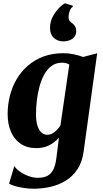

<svg xmlns="http://www.w3.org/2000/svg" viewBox="-20 -872 612 1144"><path d="M478.5 29.5Q470 93.5 441.2 136.8Q412.5 180 370.5 205.2Q328.5 230.5 279.5 241.5Q230.5 252.5 181.5 252.5Q151.5 252.5 122.5 248Q93.5 243.5 70 236.8Q46.5 230 34 222L65.5 117Q72.5 131 94.8 147.5Q117 164 146.8 175.8Q176.5 187.5 206 187.5Q238.5 187.5 261 176.5Q283.5 165.5 297 139.5Q310.5 113.5 316 69.5L331 -51Q316.5 -35 297.2 -21Q278 -7 253 1.8Q228 10.5 196.5 10.5Q140.5 10.5 102.5 -15.8Q64.5 -42 45 -87.8Q25.5 -133.5 25.5 -192Q25.5 -248 39 -301.5Q52.5 -355 79.5 -400.8Q106.5 -446.5 146.8 -481.2Q187 -516 239.8 -535.5Q292.5 -555 358.5 -555Q390 -555 421.8 -548Q453.5 -541 475 -532.5L559 -554.5ZM393 -487.5Q385.5 -492 374.5 -495.2Q363.5 -498.5 349.5 -498.5Q313.5 -498.5 287 -479Q260.5 -459.5 242.8 -426.5Q225 -393.5 214.5 -353.2Q204 -313 199.2 -270.2Q194.5 -227.5 194.5 -189.5Q194.5 -159 199.5 -136.5Q204.5 -114 213.5 -99Q222.5 -84 235 -76.5Q247.5 -69 262.5 -69Q278 -69 292.5 -77.2Q307 -85.5 319 -98Q331 -110.5 340 -124ZM356.5 -625.5Q322.5 -625.5 300 -647Q277.5 -668.5 278 -707Q278.5 -743.5 295.2 -774.2Q312 -805 333 -825.8Q354 -846.5 367 -852H369L412.5 -838.5L414 -831.5Q402 -825 395.2 -806.5Q388.5 -788 388.5 -771Q388.5 -755.5 394.5 -748Q400.5 -740.5 410 -734Q419 -727.5 426.5 -716Q434 -704.5 434 -686.5Q434 -664 421.8 -650.5Q409.5 -637 392.2 -631.2Q375 -625.5 360 -625.5Z"/></svg>

Font: Merriweather 48pt Black
Style: Italic
Weight: 900
Italic angle: -7.8°
Version: Version 2.101